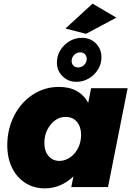

<svg xmlns="http://www.w3.org/2000/svg" viewBox="-20 -1029 758 1056"><path d="M119 -23C150 -3 186 7 226 7C285 7 338 -15 384 -59L372 0H574L682 -544H481L465 -463C450 -492 428 -514 401 -529C374 -544 341 -551 304 -551C252 -551 204 -537 161 -509C117 -480 83 -442 58 -393C33 -344 20 -289 20 -230C20 -183 29 -142 46 -107C63 -71 88 -43 119 -23ZM367 -164C348 -151 328 -144 307 -144C282 -144 262 -153 247 -171C232 -188 224 -212 224 -243C224 -269 229 -293 240 -315C251 -336 265 -354 283 -367C300 -380 320 -386 341 -386C367 -386 388 -377 403 -359C418 -341 426 -317 426 -288C426 -262 421 -238 410 -216C399 -194 385 -177 367 -164ZM508 -790C487 -811 461 -821 430 -821C407 -821 384 -815 363 -803C342 -790 325 -774 312 -753C299 -732 293 -709 293 -685C293 -655 303 -630 324 -610C344 -589 370 -579 401 -579C425 -579 448 -585 469 -598C490 -610 506 -626 519 -647C532 -668 538 -690 538 -714C538 -744 528 -769 508 -790ZM388 -727C397 -736 408 -741 421 -741C432 -741 440 -738 447 -731C454 -724 457 -715 457 -705C457 -692 452 -681 443 -672C434 -663 423 -658 410 -658C399 -658 391 -661 384 -668C377 -675 374 -683 374 -693C374 -706 379 -718 388 -727ZM489 -1009 340 -872 453 -843 620 -932Z"/></svg>

Font: Argentum Sans ExtraBold
Style: Italic
Weight: 800
Italic angle: -11.3°
Designer: Julieta Ulanovsky
Foundry: Julieta Ulanovsky
Version: Version 5.001;February 15, 2019;FontCreator 11.5.0.2425 64-b